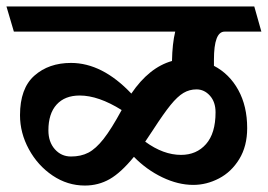

<svg xmlns="http://www.w3.org/2000/svg" viewBox="-40 -600 830 595"><path d="M726 -203Q726 -147 701.5 -107Q677 -67 638.5 -47Q600 -27 559 -27Q512 -27 463 -50.5Q414 -74 375 -114Q335 -65 300 -45Q265 -25 223 -25Q169 -25 123 -56Q77 -87 49.5 -137.5Q22 -188 22 -243Q22 -326 66.5 -365.5Q111 -405 180 -405Q277 -405 367 -310Q422 -391 493 -411Q494 -465 503 -502H3L-20 -580H748L770 -502H656Q623 -502 623 -415V-396Q671 -371 698.5 -321Q726 -271 726 -203ZM628 -252Q628 -284 610.5 -303.5Q593 -323 569 -323Q547 -323 528.5 -312Q510 -301 488.5 -274.5Q467 -248 434 -197L410 -161Q466 -120 521 -120Q569 -120 598.5 -153.5Q628 -187 628 -252ZM337 -259Q265 -304 207 -304Q161 -304 135.5 -276Q110 -248 110 -196Q110 -160 130 -137.5Q150 -115 180 -115Q211 -115 234 -127Q257 -139 281 -169.5Q305 -200 337 -259Z"/></svg>

Font: Sumana
Style: Bold
Weight: 700
Designer: Cyreal, Alexei Vanyashin (Devanagari), Olga Karpushina (Latin)
Foundry: Cyreal
Version: Version 1.015;PS 001.015;hotconv 1.0.70;makeotf.lib2.5.58329